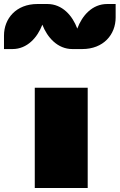

<svg xmlns="http://www.w3.org/2000/svg" viewBox="-95 -933 594 953"><path d="M77.6 0H340.3V-497.6H77.6ZM-75.2 -689.5H-33.2C40.5 -689.5 90.8 -747.1 115.2 -810.5C139.6 -747.1 190.9 -689.5 264.2 -689.5H313C418.9 -689.5 479 -761.7 479 -846.2V-913.1H437C362.8 -913.1 312.5 -855.5 288.6 -791C264.6 -855.5 214.4 -913.1 140.1 -913.1H90.8C-15.1 -913.1 -75.2 -840.8 -75.2 -756.3Z"/></svg>

Font: Plaster
Style: Regular
Weight: 400
Designer: Eben Sorkin
Foundry: Eben Sorkin
Version: Version 1.007